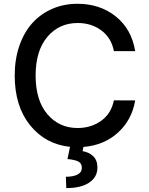

<svg xmlns="http://www.w3.org/2000/svg" viewBox="-20 -757 775 1000"><path d="M684.1 -490.7H573.2Q560.1 -559.6 508.1 -598.4Q456.1 -637.2 384.8 -637.2Q287.6 -637.2 226.6 -564.9Q165.5 -492.7 165.5 -363.8Q165.5 -234.4 226.6 -162.4Q287.6 -90.3 384.3 -90.3Q455.1 -90.3 507.3 -128.2Q559.6 -166 573.2 -234.4L684.1 -233.9Q667 -132.3 594.5 -66.4Q522 -0.5 414.6 8.3L410.2 30.3Q443.8 35.6 465.6 56.6Q487.3 77.6 487.3 115.2Q487.8 164.6 445.3 193.6Q402.8 222.7 325.2 222.7L323.2 163.6Q361.3 163.6 383.5 152.3Q405.8 141.1 406.2 118.2Q406.7 95.2 389.6 85.2Q372.6 75.2 331.5 71.3L344.7 7.8Q215.8 -5.9 136.2 -105.2Q56.6 -204.6 56.6 -363.8Q56.6 -449.2 81.3 -519.8Q106 -590.3 149.4 -637.9Q192.9 -685.5 252.9 -711.4Q313 -737.3 383.3 -737.3Q500.5 -737.3 583 -671.4Q665.5 -605.5 684.1 -490.7Z"/></svg>

Font: Karasuma Gothic
Style: Regular
Weight: 500
Designer: Rasmus Andersson / Ryoko Nishizuka
Foundry: Genbu
Version: Version 1.00